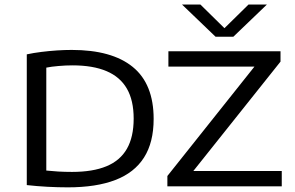

<svg xmlns="http://www.w3.org/2000/svg" viewBox="-20 -821 1300 846"><path d="M279 4.5Q235.5 4.5 188.8 2Q142 -0.5 98 -5.5V-581.5Q128 -588 162.2 -592.2Q196.5 -596.5 231 -598.8Q265.5 -601 296 -601Q473 -601 565 -526Q657 -451 657 -297Q657 -193.5 614.5 -126.8Q572 -60 488 -27.8Q404 4.5 279 4.5ZM297.5 -63.5Q389 -63.5 449.2 -88.5Q509.5 -113.5 539.2 -165.5Q569 -217.5 569 -298.5Q569 -378.5 539.2 -430.2Q509.5 -482 449.5 -507.5Q389.5 -533 299.5 -533Q270 -533 238 -530.2Q206 -527.5 184 -523V-69.5Q207.5 -67 236.2 -65.2Q265 -63.5 297.5 -63.5ZM717.5 0V-45.5L1115.5 -545.5L1120 -527.5H722V-595H1216V-549.5L817.5 -49.5L813 -67.5H1221.5V0ZM930 -659 782 -801H863L980.5 -685.5H957.5L1075 -801H1156L1008 -659Z"/></svg>

Font: Encode Sans SC Expanded
Style: Regular
Weight: 400
Width: 7
Designer: Multiple Designers
Foundry: Impallari Type
Version: Version 3.002